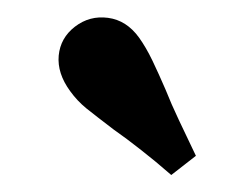

<svg xmlns="http://www.w3.org/2000/svg" viewBox="-20 -687 270 226"><path d="M113.7 -534.6Q92.7 -550.6 81.7 -559.4Q70.8 -568.3 62.6 -579.7Q47.2 -600.7 49.1 -621.6Q51.1 -642.4 68.2 -655.6Q85.5 -668.9 107.2 -666Q129 -663.1 143.7 -642.7Q151.8 -631.4 159.4 -615.7Q166.9 -600 174.8 -581.7Q181.5 -564.8 190.5 -545.8Q199.5 -526.9 210.6 -503.6L181.6 -481Q163.3 -497 146.1 -510.4Q129 -523.9 113.7 -534.6Z"/></svg>

Font: Playfair Micro SmCond SmLight
Style: Regular
Weight: 360
Width: 4
Designer: Claus Eggers Sørensen
Foundry: Claus Eggers Sørensen
Version: Version 2.100;Glyphs 3.2 (3219)